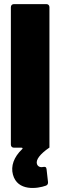

<svg xmlns="http://www.w3.org/2000/svg" viewBox="-20 -720 294 936"><path d="M33 -685V-15C33 -6 39 0 48 0H85C90 0 92 4 88 7C47 46 32 90 43 131C65 214 163 200 204 185C212 182 215 175 214 167L207 105C206 94 200 92 190 94C176 97 164 92 160 79C154 59 175 31 220 0H221V-12V-685C221 -694 215 -700 206 -700H48C39 -700 33 -694 33 -685Z"/></svg>

Font: Barlow Semi Condensed Black
Style: Regular
Weight: 900
Width: 4
Designer: Jeremy Tribby
Foundry: Tribby Type
Version: Version 1.408;PS 001.408;hotconv 1.0.88;makeotf.lib2.5.64775